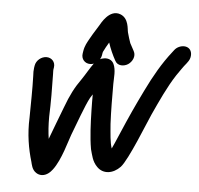

<svg xmlns="http://www.w3.org/2000/svg" viewBox="-54 -766 912 881"><g transform="rotate(5 402.5 -326.0)"><path d="M93.9 -438 92.3 -428C90.6 -417.3 90.7 -404.5 91.7 -389C93.6 -332.1 92.1 -261.9 91.5 -198.8C88.3 -121.5 100 -56.3 117.7 3.3C120.5 12.7 123.6 38.6 144.2 51.5C151.1 56.2 160.8 59.6 171 59C193.4 57.7 209.2 41.7 219.3 28.4C255.2 -18.8 278 -108.3 288.8 -136.4C307.7 -184.7 339.8 -275.8 360.1 -313C363.1 -317.7 367.1 -323.9 371.1 -330.2C371 -308.8 371 -284 371.7 -256.5C373.1 -196.8 375.7 -132.4 384.9 -80.1C385 -79.5 385.2 -78.4 385.4 -77.7C392.7 -53.1 396.6 -24.2 420.6 -0.2C450.6 30.6 495.8 23.4 528.4 -10.6C561.3 -46.3 631.2 -225.9 647.5 -261.2C677.8 -327.1 708.2 -394.2 744.9 -450.4C760.5 -472.5 773.3 -492.5 786.3 -507.7C786.8 -508.2 787.6 -509.2 788.1 -510L795.9 -521C802.5 -530.4 805.3 -543.6 804.4 -554.1C800.4 -597.2 746.5 -593.9 725.2 -564.6L718 -555.2C674.3 -499.9 638.7 -437.3 605.2 -368.3C568 -292 548.9 -251 506.8 -152.5C495.8 -126.3 486.6 -105.7 479.4 -90.5C470 -118.1 468.1 -156 464.2 -202.5C461.1 -260 461 -326.8 460.9 -386.4C460.9 -414.9 466.7 -450.5 453.3 -478.4C436.9 -512.7 386 -502.4 366 -474.9C345.7 -447.1 332 -421 314.1 -394.9C285.5 -354.8 266.5 -318.5 244.2 -258.3C225.2 -208.2 206.4 -160.3 187.6 -109.4C183.1 -139 180.7 -171.4 180.8 -210.3C183.3 -273.8 183 -346.5 181.5 -406.8C180.8 -419.5 181.2 -427.3 181.3 -428L182.9 -438C186.8 -463.3 168.7 -482 145.3 -482C121.8 -482 97.8 -463.3 93.9 -438ZM397.7 -513 399.4 -524C399.7 -526.3 400.3 -527.9 400.9 -529.1C408.5 -544.6 416 -558.4 425.5 -573.8C434.3 -546.1 447.5 -516.9 460.9 -492.8C473.1 -468.8 503.5 -471.2 521.3 -483.1C539.1 -494.9 553.8 -521.4 541 -544.5C534.8 -555.5 529.5 -566.3 522.2 -579.5C516.9 -592.6 512.9 -608.9 507.4 -627.3C503.5 -640.5 506.1 -692.6 464.9 -707.6C413.7 -726.3 379.1 -657.3 374.2 -649.2C367.5 -638 358.8 -624.5 347.4 -606L333.2 -581.3C324.8 -565.8 314.4 -549.5 310.4 -524L308.7 -513C304.8 -488.2 321.8 -468 346.6 -468C372.6 -468 394 -490 397.7 -513Z"/></g></svg>

Font: Just Breathe
Style: BdObl3
Weight: 400
Foundry: Cannot Into Space Fonts
Version: Version 0.72